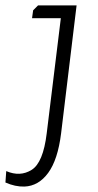

<svg xmlns="http://www.w3.org/2000/svg" viewBox="-97 -464 360 707"><path d="M25 -426 43 -444H185L128 27Q116 124 80.5 172.5Q45 221 -7 223Q-41 224 -77 208L-74 166Q-23 188 19.5 161.5Q62 135 75 27L127 -397H21Z"/></svg>

Font: Zilla Slab Light
Style: Italic
Weight: 300
Italic angle: -6°
Designer: Typotheque.com
Foundry: Typotheque type foundry
Version: Version 1.1; 2017; ttfautohint (v1.6)